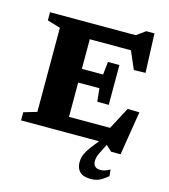

<svg xmlns="http://www.w3.org/2000/svg" viewBox="-138 -848 1056 1197"><g transform="rotate(15 390.0 -249.0)"><path d="M549 -492V-363.5V-235H475L466 -320H231V-408.5H466L475 -492ZM719 -487 644 -485 569.5 -658 627 -599.5H231V-698H599L656 -739H709ZM564 -41.5 669.5 -241 745.5 -239.5 700 43.5H639L591.5 0H231V-98.5H614.5ZM46 0V-52.5L130.5 -77.5V-620L46 -645.5V-698H329V0ZM588.5 35Q576 58.5 568.8 74.5Q561.5 90.5 558.8 102.2Q556 114 556 125Q556 147.5 568 159Q580 170.5 601.5 170.5Q617.5 170.5 630.8 166.5Q644 162.5 664 151.5L668.5 193Q647 211 629.8 221.5Q612.5 232 595.8 236.2Q579 240.5 559.5 240.5Q510 240.5 487.8 218Q465.5 195.5 465.5 157.5Q465.5 139.5 470.2 121.8Q475 104 488.8 81Q502.5 58 529.5 25L578.5 -35.5H625Z"/></g></svg>

Font: Newsreader 9pt
Style: Bold
Weight: 700
Designer: Hugues Gentile
Foundry: Production Type
Version: Version 1.003